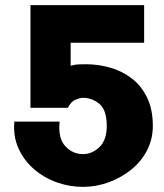

<svg xmlns="http://www.w3.org/2000/svg" viewBox="-20 -720 640 750"><path d="M304 10Q251 10 201 -8Q151 -26 112 -60Q73 -94 52 -141Q31 -188 36 -245H213Q206 -180 235 -149Q264 -118 304 -118Q340 -118 368.5 -145.5Q397 -173 397 -228Q397 -290 368.5 -314Q340 -338 303 -338Q294 -338 276 -331Q258 -324 245 -299H99V-700H543V-553H256V-463Q272 -468 286.5 -468.5Q301 -469 317 -469Q365 -469 411.5 -455.5Q458 -442 495 -413.5Q532 -385 554.5 -339Q577 -293 577 -228Q577 -176 554 -132Q531 -88 491.5 -56.5Q452 -25 403.5 -7.5Q355 10 304 10Z"/></svg>

Font: Panamera Black
Style: Regular
Weight: 900
Designer: Bastien Sozeau
Foundry: NBR — Bastien Sozeau
Version: Version 3.002; ttfautohint (v1.8.4.7-5d5b);gftools[0.9.33]